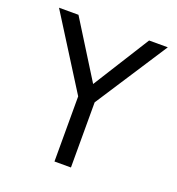

<svg xmlns="http://www.w3.org/2000/svg" viewBox="-106 -637 666 723"><g transform="rotate(20 227.0 -275.0)"><path d="M445 -550H370L228 -324L87 -550H9L191 -261V0H257V-261Z"/></g></svg>

Font: Cambay Devanagari
Style: Regular
Weight: 400
Designer: Pooja Saxena
Foundry: Pooja Saxena
Version: Version 1.180;PS 001.180;hotconv 1.0.70;makeotf.lib2.5.58329